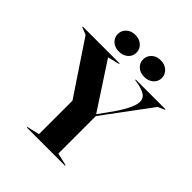

<svg xmlns="http://www.w3.org/2000/svg" viewBox="-265 -1073 1232 1232"><g transform="rotate(45 351.0 -456.5)"><path d="M180 -5 265 -25V-329L26 -687L-24 -707V-712H310V-707L230 -687L434 -375L476 -433Q577 -570 577 -630Q577 -661 553 -677.5Q529 -694 480 -703L456 -707V-712H726V-707L680 -687L441 -365V-25L526 -5V0H180ZM398 -837Q398 -869 421.5 -891Q445 -913 483 -913Q520 -913 544 -891Q568 -869 568 -837Q568 -805 544 -783.5Q520 -762 483 -762Q445 -762 421.5 -783.5Q398 -805 398 -837ZM253 -913Q290 -913 314 -891Q338 -869 338 -837Q338 -805 314 -783.5Q290 -762 253 -762Q215 -762 191.5 -783.5Q168 -805 168 -837Q168 -869 191.5 -891Q215 -913 253 -913Z"/></g></svg>

Font: Nyght Serif Bold
Style: Regular
Weight: 700
Designer: Maksym Kobuzan
Version: Version 0.410